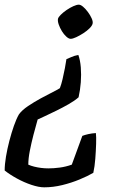

<svg xmlns="http://www.w3.org/2000/svg" viewBox="-43 -520 570 821"><path d="M146 281Q123 281 91.5 270.5Q60 260 29 243Q-2 226 -23 209Q-23 183 -17.5 150Q-12 117 -3 82.5Q6 48 16.5 18Q27 -12 38 -31Q51 -49 77 -66.5Q103 -84 131.5 -99.5Q160 -115 183 -126.5Q206 -138 213 -143Q219 -158 224.5 -181.5Q230 -205 234.5 -228.5Q239 -252 241 -267Q249 -270 262 -276Q275 -282 292 -285Q300 -263 302.5 -232Q305 -201 302.5 -168Q300 -135 293 -104Q276 -89 250.5 -74.5Q225 -60 198.5 -47Q172 -34 150.5 -24Q129 -14 118 -9Q109 22 100 57Q91 92 84.5 125Q78 158 78 184Q89 189 103 192.5Q117 196 132.5 198Q148 200 164 200Q187 200 213 196.5Q239 193 264 184L309 61Q319 57 334.5 53.5Q350 50 367 49Q369 65 368 95.5Q367 126 364.5 159Q362 192 356 219Q332 233 297 247.5Q262 262 223 271.5Q184 281 146 281ZM259 -354Q251 -354 240.5 -363.5Q230 -373 221.5 -387Q213 -401 208 -415.5Q203 -430 205 -440Q207 -447 217 -457Q227 -467 241.5 -477Q256 -487 270.5 -493.5Q285 -500 294 -500Q302 -500 312.5 -491Q323 -482 333 -468.5Q343 -455 349 -441.5Q355 -428 353 -419Q351 -410 340 -399Q329 -388 313.5 -378Q298 -368 283 -361Q268 -354 259 -354Z"/></svg>

Font: Texturina 12pt Medium
Style: Italic
Weight: 500
Italic angle: -11°
Designer: Guillermo Torres Carreño
Foundry: Omnibus-Type
Version: Version 1.002